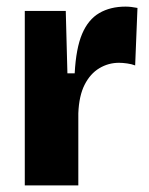

<svg xmlns="http://www.w3.org/2000/svg" viewBox="-20 -561 450 581"><path d="M55 0V-266V-528H179L184 -339H206Q210 -415 228.5 -458.5Q247 -502 280.5 -521.5Q314 -541 360 -541Q368 -541 377 -540Q386 -539 396 -537L389 -363Q379 -367 365 -369Q351 -371 340 -371Q308 -371 280.5 -354.5Q253 -338 236 -304.5Q219 -271 217 -218V0Z"/></svg>

Font: Bricolage Grotesque SemiCondensed ExtraBold
Style: Regular
Weight: 800
Width: 4
Designer: Mathieu Triay
Foundry: Atelier Triay
Version: Version 1.001;gftools[0.9.33.dev8+g029e19f]